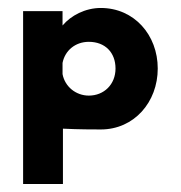

<svg xmlns="http://www.w3.org/2000/svg" viewBox="-20 -317 454 482"><path d="M270 -145C270 -105 241 -77 203 -77C171 -77 143 -99 137 -131V-159C143 -190 169 -212 203 -212C244 -212 270 -185 270 -145ZM38 -289V145H138V6C177 8 216 8 233 8C317 8 376 -61 376 -145C376 -229 317 -297 233 -297C194 -297 158 -278 137 -253V-289Z"/></svg>

Font: Hussar Tani
Style: Bold
Weight: 700
Foundry: Cannot Into Space Fonts
Version: Version 0.92